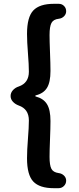

<svg xmlns="http://www.w3.org/2000/svg" viewBox="-20 -822 418 1016"><path d="M330.1 133.8Q330.1 150.4 318.4 162.1Q306.6 173.8 290 173.8H264.6Q189.5 173.8 156.2 138.7Q123 103.5 123 15.6Q123 -26.4 127.9 -87.9Q132.8 -149.4 132.8 -184.6Q132.8 -245.1 79.1 -263.7Q60.5 -270.5 48.3 -283.7Q36.1 -296.9 36.1 -314Q36.1 -331.1 48.3 -344.7Q60.5 -358.4 79.1 -364.3Q132.8 -382.8 132.8 -442.4Q132.8 -478.5 127.9 -540Q123 -601.6 123 -642.6Q123 -731.4 156.2 -766.6Q189.5 -801.8 264.6 -801.8H291Q307.6 -801.8 318.8 -790.5Q330.1 -779.3 330.1 -762.7Q330.1 -747.1 318.8 -735.8Q307.6 -724.6 291 -722.7Q262.7 -719.7 252.4 -700.7Q242.2 -681.6 242.2 -636.7Q242.2 -606.4 244.6 -544.9Q247.1 -483.4 247.1 -446.3Q247.1 -386.7 228.5 -356.9Q210 -327.1 168.9 -317.4Q167 -316.4 167 -314Q167 -311.5 168.9 -311.5Q210 -300.8 228.5 -271Q247.1 -241.2 247.1 -181.6Q247.1 -145.5 244.6 -84Q242.2 -22.5 242.2 7.8Q242.2 52.7 252 71.3Q261.7 89.8 290 93.8Q306.6 95.7 318.4 106.9Q330.1 118.2 330.1 133.8Z"/></svg>

Font: Gen Jyuu Gothic P Bold
Style: Bold
Weight: 700
Designer: [Source Han Sans]
Ryoko NISHIZUKA  (kana & ideographs); Paul D. Hunt (Latin, Greek & Cyrillic); Wenlong ZHANG  (bopomofo
Version: Version 1.002.20150607